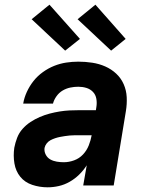

<svg xmlns="http://www.w3.org/2000/svg" viewBox="-20 -791 640 819"><path d="M183 8Q149 8 117.5 -2.5Q86 -13 66.5 -37Q47 -61 41.5 -94Q36 -127 41 -161Q45 -182 53 -203Q61 -224 76 -241Q91 -258 110 -270.5Q129 -283 150 -292Q171 -301 192 -306.5Q213 -312 234.5 -315.5Q256 -319 277 -320Q298 -321 319 -321H389L391 -334Q394 -352 391 -369.5Q388 -387 376.5 -399Q365 -411 348.5 -416Q332 -421 314 -421Q297 -421 280 -417.5Q263 -414 247.5 -405Q232 -396 221 -380.5Q210 -365 206 -349H79Q83 -374 94.5 -399Q106 -424 123 -445.5Q140 -467 163 -483.5Q186 -500 211 -510Q236 -520 262 -524Q288 -528 314 -528Q344 -528 373.5 -523.5Q403 -519 429 -507.5Q455 -496 475.5 -477Q496 -458 507.5 -432Q519 -406 520.5 -376.5Q522 -347 517 -317L465 0H335L350 -86Q336 -64 317.5 -46Q299 -28 277 -15.5Q255 -3 231 2.5Q207 8 183 8ZM252 -99Q274 -99 296 -107Q318 -115 334 -132Q350 -149 358.5 -170.5Q367 -192 371 -214H319Q309 -214 298.5 -214Q288 -214 277.5 -213Q267 -212 257 -210.5Q247 -209 236.5 -207Q226 -205 215.5 -201.5Q205 -198 195.5 -193Q186 -188 179 -179Q172 -170 170 -160Q168 -145 175 -131.5Q182 -118 194.5 -111Q207 -104 222 -101.5Q237 -99 252 -99ZM454 -575 311 -709 387 -771 516 -625ZM258 -575 115 -709 191 -771 321 -625Z"/></svg>

Font: Iosevka SS04 XBd Ex Obl
Style: Regular
Weight: 800
Width: 7
Italic angle: -9°
Monospace: yes
Designer: Belleve Invis
Foundry: Belleve Invis
Version: Version 19.0.0; ttfautohint (v1.8.4)